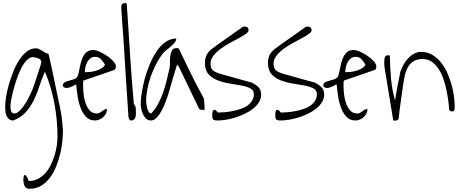

<svg xmlns="http://www.w3.org/2000/svg" viewBox="-20 -757 2907 1208"><path d="M127 374Q127 365.2 128.4 356Q129.9 346.7 134.3 344.2Q138.7 341.8 145 349.6Q151.4 357.4 161.1 381.8Q192.4 381.8 218.3 368.7Q244.1 355.5 264.6 333Q285.2 310.5 299.3 281.2Q313.5 252 323.2 220.7Q333 189.5 337.4 158.7Q341.8 127.9 341.8 101.6Q341.8 0 322.3 -106Q302.7 -211.9 262.7 -305.7Q243.2 -262.7 228.5 -216.8Q213.9 -170.9 193.4 -128.4Q172.9 -85.9 143.1 -52.2Q113.3 -18.6 63.5 1Q45.9 1 35.6 -8.3Q25.4 -17.6 20 -31.2Q14.6 -44.9 13.7 -60.1Q12.7 -75.2 12.7 -88.9Q12.7 -110.4 18.1 -146Q23.4 -181.6 35.2 -222.7Q46.9 -263.7 63 -304.7Q79.1 -345.7 100.6 -378.9Q122.1 -412.1 148.4 -432.6Q174.8 -453.1 206.1 -453.1Q215.8 -453.1 225.6 -448.2Q235.4 -443.4 245.1 -437.5L264.6 -425.8Q274.4 -420.9 285.2 -418Q288.1 -405.3 294.9 -376Q301.8 -346.7 309.6 -310.1Q317.4 -273.4 325.7 -232.4Q334 -191.4 341.8 -154.8Q349.6 -118.2 356 -88.4Q362.3 -58.6 364.3 -44.9Q365.2 -38.1 367.7 -22Q370.1 -5.9 371.6 12.2Q373 30.3 374.5 45.9Q376 61.5 376 67.4Q376 95.7 372.1 133.8Q368.2 171.9 358.4 211.9Q348.6 252 333 291Q317.4 330.1 293.9 361.3Q270.5 392.6 238.8 411.6Q207 430.7 166 430.7Q142.6 430.7 134.8 413.1Q127 395.5 127 374ZM45.9 -97.7V-81.1Q45.9 -72.3 47.9 -64Q49.8 -55.7 54.7 -49.3Q59.6 -43 70.3 -43Q87.9 -43.9 106 -62.5Q124 -81.1 139.2 -105.5Q154.3 -129.9 166.5 -154.8Q178.7 -179.7 183.6 -192.4Q187.5 -201.2 195.8 -225.6Q204.1 -250 212.9 -276.9Q221.7 -303.7 229.5 -328.6Q237.3 -353.5 240.2 -363.3V-368.2Q240.2 -376 233.9 -381.8Q227.5 -387.7 219.2 -390.6Q210.9 -393.6 202.1 -395.5Q193.4 -397.5 187.5 -397.5Q166 -397.5 147 -377Q127.9 -356.4 112.3 -325.2Q96.7 -293.9 84.5 -257.3Q72.3 -220.7 63.5 -187Q54.7 -153.3 50.3 -128.4Q45.9 -103.5 45.9 -97.7Z M459 -226.6Q436.5 -212.9 413.1 -205.6Q389.6 -198.2 375 -214.8Q375 -233.4 387.7 -239.7Q400.4 -246.1 416.5 -250Q432.6 -253.9 448.7 -259.8Q464.8 -265.6 470.7 -283.2Q476.6 -302.7 481.4 -330.1Q486.3 -357.4 495.1 -382.8Q503.9 -408.2 520.5 -425.3Q537.1 -442.4 566.4 -442.4Q583 -442.4 607.9 -431.2Q632.8 -419.9 655.3 -404.3Q677.7 -388.7 693.4 -371.1Q709 -353.5 709 -338.9Q709 -332 707.5 -326.2Q706.1 -320.3 697.3 -316.4L504.9 -250L503.9 -245.1Q503.9 -241.2 502.9 -234.4V-222.7Q502.9 -215.8 502.9 -212.9Q502.9 -193.4 505.9 -164.6Q508.8 -135.7 518.1 -108.9Q527.3 -82 543.9 -62.5Q560.5 -43 588.9 -43Q599.6 -43 606.9 -47.4Q614.3 -51.8 621.6 -57.1Q628.9 -62.5 636.2 -66.9Q643.6 -71.3 653.3 -71.3Q653.3 -56.6 647 -43.5Q640.6 -30.3 629.9 -20.5Q619.1 -10.7 605.5 -4.9Q591.8 1 578.1 1Q541 1 518.6 -24.9Q496.1 -50.8 483.9 -87.4Q471.7 -124 466.8 -162.6Q461.9 -201.2 459 -226.6ZM578.1 -399.4Q560.5 -399.4 548.3 -389.6Q536.1 -379.9 528.3 -365.2Q520.5 -350.6 517.1 -333.5Q513.7 -316.4 513.7 -302.7Q529.3 -302.7 548.3 -304.7Q567.4 -306.6 585.9 -312.5Q604.5 -318.4 619.6 -327.6Q634.8 -336.9 640.6 -350.6Q626 -374 613.3 -386.7Q600.6 -399.4 578.1 -399.4Z M788.1 -22.5Q787.1 -47.9 783.2 -101.1Q779.3 -154.3 774.9 -221.2Q770.5 -288.1 766.1 -361.8Q761.7 -435.5 757.3 -502.9Q752.9 -570.3 748.5 -623.5Q744.1 -676.8 743.2 -702.1V-714.8Q743.2 -737.3 765.6 -737.3Q767.6 -737.3 771.5 -736.8Q775.4 -736.3 777.3 -736.3Q783.2 -651.4 788.1 -573.2Q793 -495.1 797.9 -418Q802.7 -340.8 808.6 -263.2Q814.5 -185.5 822.3 -101.6Q833 -90.8 834 -76.7Q835 -62.5 835 -47.9Q835 -41 834.5 -32.7Q834 -24.4 831.1 -17.1Q828.1 -9.8 821.8 -4.4Q815.4 1 805.7 1Q796.9 1 793.5 -5.9Q790 -12.7 788.1 -22.5Z M865.2 -101.6Q865.2 -129.9 871.6 -171.9Q877.9 -213.9 890.1 -259.3Q902.3 -304.7 921.4 -350.6Q940.4 -396.5 964.8 -433.1Q989.3 -469.7 1020.5 -492.2Q1051.8 -514.6 1088.9 -514.6Q1088.9 -501 1077.6 -487.8Q1066.4 -474.6 1052.2 -462.4Q1038.1 -450.2 1023.4 -439Q1008.8 -427.7 1002.9 -418Q979.5 -387.7 960.9 -351.1Q942.4 -314.5 928.7 -275.9Q915 -237.3 907.2 -196.8Q899.4 -156.2 899.4 -118.2Q899.4 -112.3 901.4 -100.1Q903.3 -87.9 906.7 -75.2Q910.2 -62.5 916 -53.2Q921.9 -43.9 928.7 -43.9H931.6Q932.6 -43.9 933.6 -44.9Q960 -74.2 977.5 -108.4Q995.1 -142.6 1007.8 -179.2Q1020.5 -215.8 1029.3 -253.9Q1038.1 -292 1046.9 -329.1Q1049.8 -339.8 1049.3 -361.3Q1048.8 -382.8 1051.3 -403.3Q1053.7 -423.8 1061.5 -439Q1069.3 -454.1 1089.8 -454.1Q1093.8 -454.1 1099.1 -453.6Q1104.5 -453.1 1104.5 -452.1Q1140.6 -377 1166 -324.7Q1191.4 -272.5 1209 -238.3Q1226.6 -204.1 1237.3 -184.6Q1248 -165 1253.4 -154.8Q1258.8 -144.5 1260.7 -141.1Q1262.7 -137.7 1262.7 -135.7Q1263.7 -131.8 1264.6 -121.6Q1265.6 -111.3 1266.1 -100.1Q1266.6 -88.9 1267.1 -78.6Q1267.6 -68.4 1267.6 -65.4Q1257.8 -65.4 1246.1 -66.4Q1234.4 -67.4 1229.5 -79.1L1104.5 -338.9L1093.8 -350.6Q1090.8 -339.8 1082.5 -312.5Q1074.2 -285.2 1064.9 -254.4Q1055.7 -223.6 1047.9 -196.3Q1040 -168.9 1037.1 -158.2Q1031.2 -143.6 1022 -117.2Q1012.7 -90.8 999 -64.5Q985.4 -38.1 967.8 -18.6Q950.2 1 928.7 1Q911.1 1 899.4 -10.3Q887.7 -21.5 879.9 -38.1Q872.1 -54.7 868.7 -72.3Q865.2 -89.8 865.2 -101.6Z M1315.4 -33.2Q1315.4 -44.9 1317.4 -53.2Q1319.3 -61.5 1323.7 -64.9Q1328.1 -68.4 1334.5 -64.9Q1340.8 -61.5 1350.6 -48.8Q1368.2 -48.8 1391.6 -50.8Q1415 -52.7 1440.4 -57.6Q1465.8 -62.5 1490.7 -70.3Q1515.6 -78.1 1534.7 -91.3Q1553.7 -104.5 1565.4 -122.6Q1577.1 -140.6 1577.1 -165Q1577.1 -189.5 1554.7 -201.2Q1532.2 -212.9 1497.6 -219.2Q1462.9 -225.6 1423.3 -231.9Q1383.8 -238.3 1349.6 -251.5Q1315.4 -264.6 1292.5 -289.6Q1269.5 -314.5 1269.5 -359.4Q1269.5 -390.6 1280.3 -412.1Q1291 -433.6 1316.4 -452.1Q1327.1 -460.9 1354.5 -480Q1381.8 -499 1412.6 -521Q1443.4 -543 1470.7 -562Q1498 -581.1 1508.8 -588.9Q1510.7 -588.9 1514.2 -589.4Q1517.6 -589.8 1519.5 -589.8Q1543.9 -589.8 1543.9 -566.4Q1543.9 -555.7 1526.4 -543.5Q1508.8 -531.2 1481.9 -516.6Q1455.1 -502 1424.3 -485.4Q1393.6 -468.8 1366.7 -448.7Q1339.8 -428.7 1322.3 -405.8Q1304.7 -382.8 1304.7 -356.4Q1304.7 -328.1 1318.8 -315.4Q1333 -302.7 1361.3 -293.9Q1373 -291 1401.9 -282.7Q1430.7 -274.4 1463.4 -265.1Q1496.1 -255.9 1524.9 -248Q1553.7 -240.2 1565.4 -237.3Q1590.8 -223.6 1606.9 -207.5Q1623 -191.4 1623 -163.1Q1623 -135.7 1608.9 -113.3Q1594.7 -90.8 1571.8 -72.8Q1548.8 -54.7 1519 -40.5Q1489.3 -26.4 1459 -17.1Q1428.7 -7.8 1399.9 -3.4Q1371.1 1 1348.6 1Q1327.1 1 1321.3 -5.4Q1315.4 -11.7 1315.4 -33.2Z M1711.9 -33.2Q1711.9 -44.9 1713.9 -53.2Q1715.8 -61.5 1720.2 -64.9Q1724.6 -68.4 1731 -64.9Q1737.3 -61.5 1747.1 -48.8Q1764.6 -48.8 1788.1 -50.8Q1811.5 -52.7 1836.9 -57.6Q1862.3 -62.5 1887.2 -70.3Q1912.1 -78.1 1931.2 -91.3Q1950.2 -104.5 1961.9 -122.6Q1973.6 -140.6 1973.6 -165Q1973.6 -189.5 1951.2 -201.2Q1928.7 -212.9 1894 -219.2Q1859.4 -225.6 1819.8 -231.9Q1780.3 -238.3 1746.1 -251.5Q1711.9 -264.6 1689 -289.6Q1666 -314.5 1666 -359.4Q1666 -390.6 1676.8 -412.1Q1687.5 -433.6 1712.9 -452.1Q1723.6 -460.9 1751 -480Q1778.3 -499 1809.1 -521Q1839.8 -543 1867.2 -562Q1894.5 -581.1 1905.3 -588.9Q1907.2 -588.9 1910.6 -589.4Q1914.1 -589.8 1916 -589.8Q1940.4 -589.8 1940.4 -566.4Q1940.4 -555.7 1922.9 -543.5Q1905.3 -531.2 1878.4 -516.6Q1851.6 -502 1820.8 -485.4Q1790 -468.8 1763.2 -448.7Q1736.3 -428.7 1718.8 -405.8Q1701.2 -382.8 1701.2 -356.4Q1701.2 -328.1 1715.3 -315.4Q1729.5 -302.7 1757.8 -293.9Q1769.5 -291 1798.3 -282.7Q1827.1 -274.4 1859.9 -265.1Q1892.6 -255.9 1921.4 -248Q1950.2 -240.2 1961.9 -237.3Q1987.3 -223.6 2003.4 -207.5Q2019.5 -191.4 2019.5 -163.1Q2019.5 -135.7 2005.4 -113.3Q1991.2 -90.8 1968.3 -72.8Q1945.3 -54.7 1915.5 -40.5Q1885.7 -26.4 1855.5 -17.1Q1825.2 -7.8 1796.4 -3.4Q1767.6 1 1745.1 1Q1723.6 1 1717.8 -5.4Q1711.9 -11.7 1711.9 -33.2Z M2097.7 -226.6Q2075.2 -212.9 2051.8 -205.6Q2028.3 -198.2 2013.7 -214.8Q2013.7 -233.4 2026.4 -239.7Q2039.1 -246.1 2055.2 -250Q2071.3 -253.9 2087.4 -259.8Q2103.5 -265.6 2109.4 -283.2Q2115.2 -302.7 2120.1 -330.1Q2125 -357.4 2133.8 -382.8Q2142.6 -408.2 2159.2 -425.3Q2175.8 -442.4 2205.1 -442.4Q2221.7 -442.4 2246.6 -431.2Q2271.5 -419.9 2293.9 -404.3Q2316.4 -388.7 2332 -371.1Q2347.7 -353.5 2347.7 -338.9Q2347.7 -332 2346.2 -326.2Q2344.7 -320.3 2335.9 -316.4L2143.6 -250L2142.6 -245.1Q2142.6 -241.2 2141.6 -234.4V-222.7Q2141.6 -215.8 2141.6 -212.9Q2141.6 -193.4 2144.5 -164.6Q2147.5 -135.7 2156.7 -108.9Q2166 -82 2182.6 -62.5Q2199.2 -43 2227.5 -43Q2238.3 -43 2245.6 -47.4Q2252.9 -51.8 2260.3 -57.1Q2267.6 -62.5 2274.9 -66.9Q2282.2 -71.3 2292 -71.3Q2292 -56.6 2285.6 -43.5Q2279.3 -30.3 2268.6 -20.5Q2257.8 -10.7 2244.1 -4.9Q2230.5 1 2216.8 1Q2179.7 1 2157.2 -24.9Q2134.8 -50.8 2122.6 -87.4Q2110.4 -124 2105.5 -162.6Q2100.6 -201.2 2097.7 -226.6ZM2216.8 -399.4Q2199.2 -399.4 2187 -389.6Q2174.8 -379.9 2167 -365.2Q2159.2 -350.6 2155.8 -333.5Q2152.3 -316.4 2152.3 -302.7Q2168 -302.7 2187 -304.7Q2206.1 -306.6 2224.6 -312.5Q2243.2 -318.4 2258.3 -327.6Q2273.4 -336.9 2279.3 -350.6Q2264.6 -374 2252 -386.7Q2239.3 -399.4 2216.8 -399.4Z M2397.5 -363.3Q2397.5 -369.1 2397.9 -377Q2398.4 -384.8 2399.9 -392.1Q2401.4 -399.4 2406.2 -404.3Q2411.1 -409.2 2419.9 -409.2Q2421.9 -409.2 2426.3 -408.7Q2430.7 -408.2 2432.6 -408.2Q2433.6 -338.9 2439.9 -265.6Q2446.3 -192.4 2465.8 -124Q2466.8 -134.8 2471.2 -160.6Q2475.6 -186.5 2481 -215.3Q2486.3 -244.1 2491.7 -269.5Q2497.1 -294.9 2499 -305.7Q2505.9 -326.2 2517.6 -348.1Q2529.3 -370.1 2546.4 -388.7Q2563.5 -407.2 2584.5 -418.9Q2605.5 -430.7 2628.9 -430.7Q2668 -430.7 2698.2 -413.1Q2728.5 -395.5 2752.4 -366.7Q2776.4 -337.9 2793 -301.3Q2809.6 -264.6 2820.3 -226.6Q2831.1 -188.5 2835.9 -153.3Q2840.8 -118.2 2840.8 -90.8V-79.1Q2840.8 -73.2 2839.4 -67.9Q2837.9 -62.5 2834.5 -59.1Q2831.1 -55.7 2822.3 -55.7Q2812.5 -55.7 2805.7 -67.4Q2804.7 -91.8 2800.3 -124Q2795.9 -156.2 2788.6 -191.9Q2781.2 -227.5 2769 -262.2Q2756.8 -296.9 2738.8 -324.2Q2720.7 -351.6 2696.3 -368.7Q2671.9 -385.7 2637.7 -385.7Q2610.4 -385.7 2590.3 -376Q2570.3 -366.2 2556.6 -349.1Q2543 -332 2534.7 -309.1Q2526.4 -286.1 2522.5 -259.8Q2519.5 -246.1 2514.6 -210.9Q2509.8 -175.8 2503.9 -135.7Q2498 -95.7 2493.7 -60.5Q2489.3 -25.4 2488.3 -11.7Q2485.4 -2 2478 0Q2470.7 2 2462.9 2Q2461.9 2 2458 1.5Q2454.1 1 2454.1 0L2398.4 -338.9Q2398.4 -340.8 2397.9 -349.6Q2397.5 -358.4 2397.5 -363.3Z"/></svg>

Font: Waiting for the Sunrise
Style: Regular
Weight: 300
Version: Version 1.001 2001